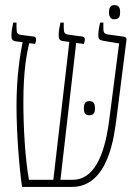

<svg xmlns="http://www.w3.org/2000/svg" viewBox="-20 -736 543 756"><path d="M430 -660C450 -660 453 -673 453 -688C453 -703 450 -716 430 -716C414 -716 409 -703 409 -688C409 -673 414 -660 430 -660ZM67 0H263C409 0 430 -205 439 -272L478 -579C479 -588 473 -591 465 -592L407 -600C386 -603 387 -611 387 -635V-647H374C373 -642 367 -616 367 -598C367 -580 373 -578 389 -575L449 -565L410 -263C391 -113 345 -28 266 -28H218L280 -567L310 -563C312 -568 314 -573 314 -581C314 -587 311 -591 305 -592L253 -599C234 -602 231 -605 231 -629V-647H218C214 -628 211 -613 211 -596C211 -582 215 -576 230 -574L253 -571L190 -28H94C79 -110 72 -235 72 -334C72 -461 86 -528 95 -566L118 -563C120 -568 122 -573 122 -581C122 -587 119 -591 113 -592L67 -598C48 -600 45 -604 45 -629V-647H32C28 -628 25 -612 25 -595C25 -581 29 -575 44 -573L69 -570C59 -520 45 -436 45 -318C45 -212 56 -71 67 0ZM310 -310C310 -295 314 -282 331 -282C351 -282 354 -295 354 -310C354 -325 351 -338 331 -338C315 -338 310 -325 310 -310Z"/></svg>

Font: Noto Serif Hebrew ExtraCondensed Thin
Style: Regular
Weight: 100
Width: 2
Designer: Monotype Design Team
Foundry: Monotype Imaging Inc.
Version: Version 2.004